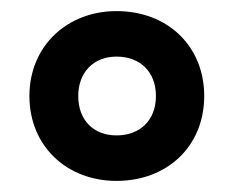

<svg xmlns="http://www.w3.org/2000/svg" viewBox="-20 -744 422 346"><path d="M190 -418C281 -418 348 -480 348 -571C348 -661 282 -724 190 -724C101 -724 33 -661 33 -571C33 -481 100 -418 190 -418ZM190 -500C149 -500 121 -527 121 -571C121 -613 148 -642 190 -642C233 -642 261 -614 261 -571C261 -527 232 -500 190 -500Z"/></svg>

Font: Noto Sans Myanmar Condensed
Style: Bold
Weight: 700
Width: 3
Designer: Monotype Design Team
Foundry: Monotype Imaging Inc.
Version: Version 2.107